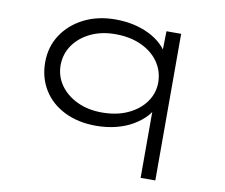

<svg xmlns="http://www.w3.org/2000/svg" viewBox="-82 -637 1132 966"><g transform="rotate(10 484.0 -154.5)"><path d="M695 227V-145L713 -148Q704 -116 678 -88Q652 -60 614.5 -38Q577 -16 529 -4Q481 8 428 8Q336 8 266.5 -26.5Q197 -61 159 -122.5Q121 -184 121 -263Q121 -342 161.5 -403.5Q202 -465 272.5 -500.5Q343 -536 433 -536Q490 -536 538 -523.5Q586 -511 623 -489.5Q660 -468 684.5 -439.5Q709 -411 719 -378L692 -383L695 -522H770V227ZM445 -63Q521 -63 578 -89.5Q635 -116 667 -161Q699 -206 699 -262Q698 -320 666 -365.5Q634 -411 577 -437Q520 -463 445 -463Q375 -463 320 -437Q265 -411 233 -366Q201 -321 200 -263Q200 -206 231.5 -161Q263 -116 318.5 -89.5Q374 -63 445 -63Z"/></g></svg>

Font: Lexend Zetta Light
Style: Regular
Weight: 300
Designer: Bonnie Shaver-Troup, Thomas Jockin
Foundry: Lexend
Version: Version 1.007